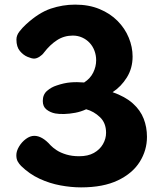

<svg xmlns="http://www.w3.org/2000/svg" viewBox="-20 -797 695 831"><path d="M127.3 -543.4Q117.3 -543.4 99.3 -550.9Q81.2 -558.3 66.2 -576.1Q51.1 -593.9 51.1 -625.8Q51.1 -644.2 64.3 -660.9Q77.4 -677.7 93 -691.9Q148.1 -742.3 199.8 -759.7Q251.4 -777 305.2 -777Q364.7 -777 410.8 -757.8Q457 -738.7 489 -706.3Q521 -673.9 537.4 -633.7Q553.9 -593.6 553.9 -552.3Q553.9 -501.9 529.2 -462Q504.4 -422.1 467.4 -398Q521.8 -379 554.7 -349.6Q587.6 -320.1 601.8 -283.4Q616.1 -246.8 616.1 -204.6Q616.1 -146.7 584.9 -96.7Q553.8 -46.8 490.3 -16.4Q426.9 14 330.8 14Q287.8 14 241.5 5.4Q195.2 -3.1 151.4 -23.3Q107.7 -43.4 71.4 -78.7Q62.1 -88.2 56.4 -98.7Q50.7 -109.1 50.7 -125.1Q50.7 -143.1 62.4 -162.7Q74.1 -182.3 92.2 -195.7Q110.2 -209.1 128.4 -209.1Q162.8 -209.1 198.9 -168.1Q208.7 -157.8 225.3 -146.8Q242 -135.8 266.8 -128.3Q291.7 -120.8 322.4 -120.8Q360.9 -120.8 386.5 -135.2Q412.1 -149.6 425.6 -173.1Q439.1 -196.7 439.1 -222.4Q439.1 -264.8 412.7 -289.9Q386.3 -315.1 353 -324.1Q330.9 -313.7 305.8 -308.9Q280.8 -304.2 257.9 -303.6Q235.1 -303 219.1 -306Q198.1 -310 181.7 -322.6Q165.2 -335.1 165.2 -360Q165.2 -387.9 183.7 -403.8Q202.1 -419.8 225.1 -427Q257.1 -438 284.9 -440.3Q312.7 -442.7 344.1 -440Q370.8 -457 383.5 -483Q396.2 -509 396.2 -536Q396.2 -557.7 388.9 -577.3Q381.6 -596.9 367.9 -611.6Q354.3 -626.2 335.6 -634.6Q316.9 -643 295.1 -643Q257.4 -643 226.9 -623.2Q196.3 -603.4 170.3 -569.4Q163.3 -559.4 150.8 -551.4Q138.3 -543.4 127.3 -543.4Z"/></svg>

Font: Playpen Sans Thai
Style: Regular
Weight: 400
Designer: Sirin Gunkloy, Laura Meseguer, Veronika Burian, José Scaglione
Foundry: TypeTogether
Version: Version 2.000